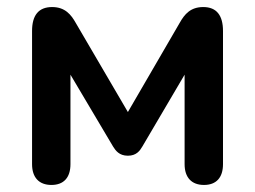

<svg xmlns="http://www.w3.org/2000/svg" viewBox="-20 -517 724 545"><path d="M126 8C161 8 180 -13 180 -51V-305L301 -101C308 -90 318 -75 343 -75C367 -75 377 -89 384 -101L504 -305V-51C504 -13 524 8 559 8C594 8 613 -13 613 -51V-429C613 -473 595 -497 557 -497C521 -497 504 -477 490 -452L343 -199L195 -452C182 -475 165 -497 128 -497C89 -497 71 -473 71 -429V-51C71 -13 91 8 126 8Z"/></svg>

Font: SN Pro SemiBold
Style: Regular
Weight: 600
Designer: Tobias Whetton
Foundry: Supernotes
Version: Version 1.003;Glyphs 3.3 (3324)